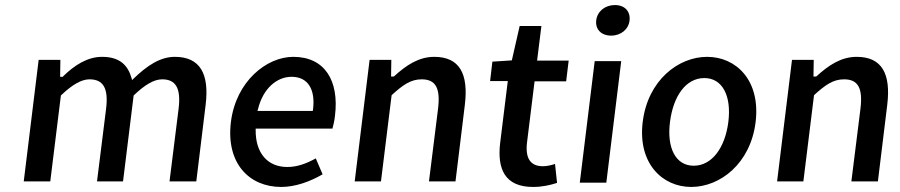

<svg xmlns="http://www.w3.org/2000/svg" viewBox="-20 -728 3562 760"><path d="M179 -10 221 -350 222 -351C265 -392 302 -414 334 -414C388 -414 410 -380 400 -298L364 -10H467L509 -350L510 -351C553 -392 589 -414 622 -414C675 -414 697 -380 687 -298L651 -10H757L794 -313C809 -436 772 -503 672 -503C613 -503 561 -467 509 -417L503 -411L501 -418C486 -471 453 -503 384 -503C326 -503 275 -470 230 -426L229 -424H218L219 -491H133L74 -10Z M1093 12C1149 12 1207 -9 1257 -38L1230 -101C1192 -80 1156 -67 1117 -67C1040 -67 991 -121 992 -214V-219H1296C1299 -230 1304 -250 1306 -270C1323 -408 1266 -503 1141 -503C1035 -503 914 -406 894 -245C874 -82 966 12 1093 12ZM1001 -295C1021 -379 1077 -424 1134 -424C1200 -424 1229 -373 1219 -294L1218 -289H999Z M1488 -10 1530 -350 1531 -352C1575 -392 1606 -414 1649 -414C1704 -414 1724 -380 1714 -298L1678 -10H1783L1820 -313C1835 -436 1799 -503 1699 -503C1637 -503 1587 -469 1540 -426L1538 -425H1528L1529 -491H1443L1384 -10Z M2090 12C2126 12 2157 5 2185 -4L2177 -79C2162 -74 2145 -70 2129 -70C2079 -70 2059 -102 2066 -163L2096 -406H2221L2231 -488H2106L2123 -625H2037L2006 -489L1929 -484L1920 -407H1990L1960 -164C1947 -58 1979 12 2090 12Z M2472 -647C2476 -683 2453 -708 2414 -708C2375 -708 2344 -683 2340 -647C2336 -612 2360 -587 2399 -587C2438 -587 2468 -612 2472 -647ZM2380 -5 2439 -486H2334L2275 -5Z M2716 12C2831 12 2951 -81 2971 -245C2991 -410 2894 -503 2779 -503C2665 -503 2544 -410 2524 -245C2504 -81 2602 12 2716 12ZM2768 -419C2840 -419 2876 -348 2863 -245C2850 -143 2798 -72 2726 -72C2654 -72 2619 -143 2632 -245C2645 -348 2695 -419 2768 -419Z M3160 -10 3202 -350 3203 -352C3247 -392 3278 -414 3321 -414C3376 -414 3396 -380 3386 -298L3350 -10H3455L3492 -313C3507 -436 3471 -503 3371 -503C3309 -503 3259 -469 3212 -426L3210 -425H3200L3201 -491H3115L3056 -10Z"/></svg>

Font: Falling Sky
Style: LightObl
Weight: 400
Designer: Paul D. Hunt
Foundry: Adobe Systems Incorporated
Version: Version 1.02